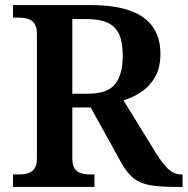

<svg xmlns="http://www.w3.org/2000/svg" viewBox="-20 -734 737 754"><path d="M31 0V-49H54Q73 -49 89 -53.5Q105 -58 115 -71.5Q125 -85 125 -112V-601Q125 -629 114.5 -642.5Q104 -656 87.5 -660.5Q71 -665 54 -665H31V-714H336Q432 -714 492.5 -691.5Q553 -669 581.5 -626.5Q610 -584 610 -523Q610 -468 589 -431.5Q568 -395 535 -373Q502 -351 465 -340L593 -132Q619 -90 641.5 -69.5Q664 -49 692 -49H697V0H670Q610 0 571 -6.5Q532 -13 506.5 -32.5Q481 -52 459 -90L336 -312H264V-112Q264 -85 273.5 -71.5Q283 -58 299 -53.5Q315 -49 334 -49H351V0ZM325 -366Q402 -366 432 -403.5Q462 -441 462 -516Q462 -568 448 -599Q434 -630 403 -644.5Q372 -659 323 -659H264V-366Z"/></svg>

Font: Noto Rashi Hebrew SemiBold
Style: Regular
Weight: 600
Version: Version 1.006